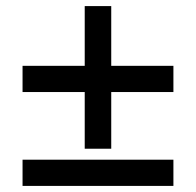

<svg xmlns="http://www.w3.org/2000/svg" viewBox="-20 -610 643 630"><path d="M258 -122H345V-308H549V-394H345V-590H258V-394H54V-308H258ZM54 -86V0H549V-86Z"/></svg>

Font: Fixel Display Medium
Style: Regular
Weight: 500
Designer: AlfaBravo + MacPaw
Foundry: Kyrylo Tkachov, Marchela Mozhyna, Serhii Makarenko, Maria Weinstein, Zakhar Kryvoshyya
Version: Version 1.211